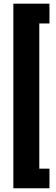

<svg xmlns="http://www.w3.org/2000/svg" viewBox="-20 -848 299 1033"><path d="M246.1 -721.7Q232.4 -721.7 191.4 -721.7Q191.4 -526.4 191.4 59.6Q205.1 59.6 246.1 59.6Q246.1 85.9 246.1 165Q198.2 165 51.8 165Q51.8 9.8 51.8 -456.1Q51.8 -548.8 51.8 -828.1Q100.6 -828.1 246.1 -828.1Q246.1 -800.8 246.1 -721.7Z"/></svg>

Font: Noto Sans Hebrew DECATHLON 
Style: Bold
Weight: 400
Designer: Monotype Design Team
Version: Version 2.000;GOOG;noto-fonts:20170220:a8a215d2e889